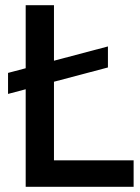

<svg xmlns="http://www.w3.org/2000/svg" viewBox="-20 -720 541 740"><path d="M495 -102V0H79V-376L11 -358V-439L79 -457V-700H188V-486L396 -541V-460L188 -405V-102Z"/></svg>

Font: Cabin Medium
Style: Regular
Weight: 500
Designer: Pablo Impallari
Foundry: Pablo Impallari. http://www.impallari.com Igino Marini. http://www.ikern.com
Version: Version 2.200